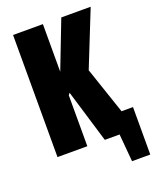

<svg xmlns="http://www.w3.org/2000/svg" viewBox="-177 -912 975 1197"><g transform="rotate(-20 311.0 -313.5)"><path d="M59 0V-810H257V-494L379 -810H574L427 -442L532 -132H608V183H487L471 0H373L267 -351L257 -338V0Z"/></g></svg>

Font: Oswald Heavy
Style: Regular
Weight: 400
Designer: Vernon Adams
Foundry: Vernon Adams
Version: Version 4.101